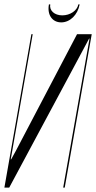

<svg xmlns="http://www.w3.org/2000/svg" viewBox="-35 -855 438 875"><path d="M322 -835C317 -807 285 -785 249 -785C213 -785 189 -807 194 -835H188C179 -788 203 -753 244 -753C284 -753 319 -787 328 -835ZM316 -699 38 -169 16 -129H14L114 -699H108L-15 0H7L371 -679H373L253 0H260L383 -699Z"/></svg>

Font: Moniqa Ita Display
Style: Italic
Weight: 400
Italic angle: -10°
Designer: Rajesh Rajput
Foundry: Rajesh Rajput
Version: Version 1.000